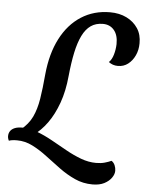

<svg xmlns="http://www.w3.org/2000/svg" viewBox="-111 -729 721 946"><g transform="rotate(5 250.0 -256.5)"><path d="M71.7 -49.3 6.8 -69.7Q44 -99.7 62.2 -137.6Q80.3 -175.5 88.8 -227.8Q97.2 -280 103.3 -350.8Q113.2 -453.5 151.6 -528Q190 -602.5 252.5 -642.7Q315 -682.8 395 -682.8Q441.5 -682.8 477 -665.3Q512.5 -647.8 533 -616.7Q553.5 -585.5 552.7 -542.7Q552.7 -510 540 -482.8Q527.3 -455.5 505.9 -439.1Q484.5 -422.7 456.2 -422.7Q442.5 -422.7 431.2 -426.6Q420 -430.5 410.3 -438Q424 -450.7 431.7 -475.9Q439.3 -501.2 440.2 -528.8Q441 -573.3 420.4 -598Q399.8 -622.7 365 -622.7Q329.8 -622.7 305.2 -605.5Q280.5 -588.3 263.6 -554Q246.7 -519.7 235.9 -469Q225.2 -418.3 218.7 -352.3Q211.8 -277.5 190.5 -218.2Q169.2 -159 138.5 -116.4Q107.8 -73.8 71.7 -49.3ZM382 169.8Q335.2 169.8 294.4 151.2Q253.7 132.7 216.2 105.2Q178.7 77.8 142.7 50.3Q106.7 22.8 69.8 4.2Q33 -14.3 -6.3 -14.3Q-21 -14.3 -30.2 -13Q-39.3 -11.7 -46.8 -8.8Q-49.7 -14 -51.2 -19.7Q-52.8 -25.3 -52.8 -31Q-52.8 -45.7 -45.5 -56.3Q-38.2 -67 -23.6 -73Q-9 -79 13.7 -79Q50 -79 87.3 -64.9Q124.7 -50.8 162.6 -29.8Q200.5 -8.7 239 12.9Q277.5 34.5 315.3 48.6Q353.2 62.7 390.3 62.7Q414.2 62.7 432.8 57.5Q451.3 52.3 465.8 45.7Q476.8 52.8 482.5 65.9Q488.2 79 488.2 93.2Q488.2 110.2 475.8 127.9Q463.3 145.7 440 157.8Q416.7 169.8 382 169.8Z"/></g></svg>

Font: Sansita Swashed Light
Style: Regular
Weight: 300
Designer: Pablo Cosgaya
Foundry: Omnibus-Type
Version: Version 1.003